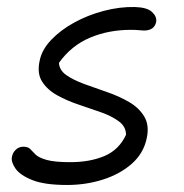

<svg xmlns="http://www.w3.org/2000/svg" viewBox="-20 -517 525 547"><path d="M171 10Q107 10 72 -4Q37 -18 24 -37Q11 -56 14 -70Q16 -82 25 -90.5Q34 -99 46 -99Q60 -99 66 -92.5Q72 -86 81 -77Q90 -68 112.5 -61.5Q135 -55 180 -55Q236 -55 277.5 -72.5Q319 -90 339 -133Q339 -156 319 -171Q299 -186 268 -197Q237 -208 204 -219Q171 -230 143 -245.5Q115 -261 100 -284.5Q85 -308 93 -344Q99 -375 125.5 -403Q152 -431 191 -452.5Q230 -474 275.5 -486Q321 -498 364 -497Q399 -496 413 -483Q427 -470 425 -455Q420 -430 390 -430Q385 -430 376 -431Q367 -432 353 -432Q289 -432 236 -409.5Q183 -387 148 -338Q149 -317 169 -303Q189 -289 220.5 -277.5Q252 -266 285.5 -254.5Q319 -243 347.5 -226.5Q376 -210 391 -185Q406 -160 398 -123Q389 -80 355.5 -50.5Q322 -21 273.5 -5.5Q225 10 171 10Z"/></svg>

Font: Shantell Sans Normal
Style: Italic
Weight: 300
Italic angle: -11.31°
Designer: Stephen Nixon, Anya Danilova, Shantell Martin
Foundry: Arrow Type
Version: Version 1.008;[a672d596b]